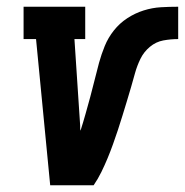

<svg xmlns="http://www.w3.org/2000/svg" viewBox="-20 -550 549 570"><path d="M129 0 87 -434H50V-530H233V-434H201L218 -177Q218 -173 218 -169.5Q218 -166 219 -162Q227 -187 234 -212Q241 -237 248 -262.5Q255 -288 261 -313Q267 -338 274 -363.5Q281 -389 291 -413.5Q301 -438 318 -459.5Q335 -481 358 -496Q381 -511 406.5 -519Q432 -527 457.5 -528.5Q483 -530 509 -530V-434Q487 -434 465 -430Q443 -426 425 -411Q407 -396 397 -375.5Q387 -355 381 -333.5Q375 -312 369 -291Q363 -270 356.5 -249Q350 -228 343.5 -206.5Q337 -185 330 -164Q323 -143 315.5 -122Q308 -101 299.5 -80.5Q291 -60 281 -39.5Q271 -19 258 0Z"/></svg>

Font: Iosevka Slab Oblique
Style: Bold
Weight: 700
Italic angle: -9°
Monospace: yes
Designer: Belleve Invis
Foundry: Belleve Invis
Version: Version 11.1.1; ttfautohint (v1.8.3)